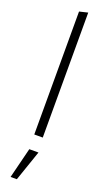

<svg xmlns="http://www.w3.org/2000/svg" viewBox="-191 -768 588 1064"><g transform="rotate(20 103.0 -235.5)"><path d="M78 0V-725L128 -737V0ZM35 266 80 86H134L72 266Z"/></g></svg>

Font: Red Hat Text VF
Style: Regular
Weight: 300
Designer: Pentagram, MCKL
Foundry: Pentagram, MCKL
Version: Version 1.023